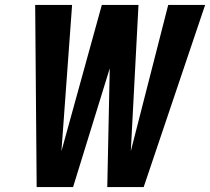

<svg xmlns="http://www.w3.org/2000/svg" viewBox="-20 -755 848 775"><path d="M275 0H128L122 -735H271L228 -145L391 -735H539L508 -145L659 -735H808L560 0H413L423 -479Z"/></svg>

Font: Iosevka Aile Heavy Oblique
Style: Regular
Weight: 900
Italic angle: -9°
Designer: Belleve Invis
Foundry: Belleve Invis
Version: Version 31.1.0; ttfautohint (v1.8.4)